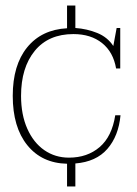

<svg xmlns="http://www.w3.org/2000/svg" viewBox="-20 -581 495 693"><path d="M252 9V92H222V10Q131 8 78.5 -57Q26 -122 26 -235Q26 -346 78 -410Q130 -474 222 -479V-561H252V-480Q294 -477 331 -462Q368 -447 389 -415L401 -480H414V-334H399Q389 -393 348.5 -425.5Q308 -458 245 -458Q155 -458 105.5 -397.5Q56 -337 56 -235Q56 -167 78.5 -116.5Q101 -66 140 -39Q179 -12 229 -12Q295 -12 339.5 -50Q384 -88 396 -165H415Q408 -90 367.5 -43.5Q327 3 252 9Z"/></svg>

Font: Taviraj Thin
Style: Regular
Weight: 100
Designer: Katatrad Team
Foundry: CadsonDemak
Version: Version 1.030